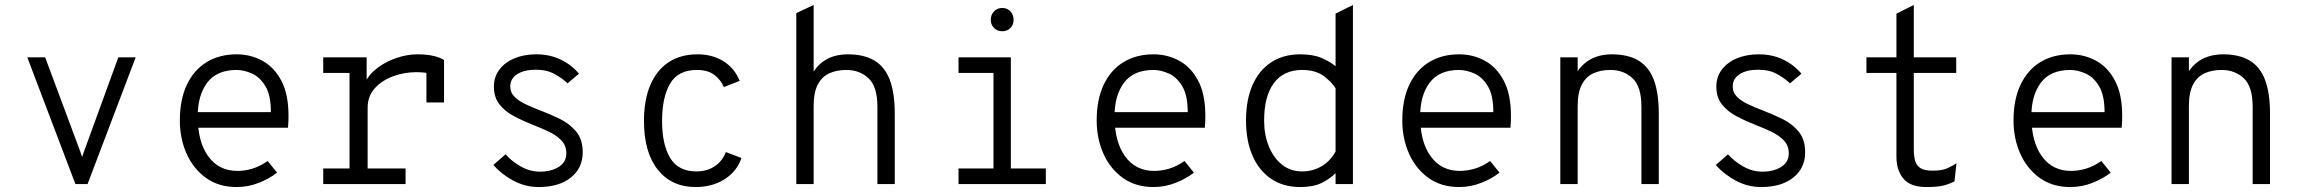

<svg xmlns="http://www.w3.org/2000/svg" viewBox="-20 -742 9280 774"><path d="M284 0 90 -511H162L293 -159.5Q297 -148.5 301.8 -135.8Q306.5 -123 311 -109Q315.5 -123 320.2 -135.8Q325 -148.5 329 -159.5L457 -511H527L333 0Z M934 12Q861.5 12 810.2 -25Q759 -62 732 -123Q705 -184 705 -256Q705 -341 733.5 -400.8Q762 -460.5 813.5 -491.8Q865 -523 934 -523Q990.5 -523 1038 -497Q1085.5 -471 1114.2 -416.5Q1143 -362 1143 -276Q1143 -268 1142.8 -255.8Q1142.5 -243.5 1141 -227H761V-290H1072Q1072 -358.5 1049.5 -395.2Q1027 -432 994.8 -446Q962.5 -460 934 -460Q854 -460 815.5 -409Q777 -358 777 -273Q777 -170.5 819.5 -111.8Q862 -53 937 -53Q966.5 -53 997.5 -62.2Q1028.5 -71.5 1059 -93L1097 -46Q1065.5 -21.5 1023 -4.8Q980.5 12 934 12Z M1283 0V-63H1389V-448H1283V-511H1458V-396L1452 -410Q1470 -445.5 1505 -470.8Q1540 -496 1581.8 -509.5Q1623.5 -523 1662 -523Q1701 -523 1728 -516.5Q1755 -510 1770 -500V-329H1699V-479L1716 -444Q1704 -448 1689.5 -449.5Q1675 -451 1657 -451Q1610.5 -451 1565.5 -434.8Q1520.5 -418.5 1491.2 -386.5Q1462 -354.5 1462 -307V-63H1615V0Z M2151 12Q2098 12 2050 -13.5Q2002 -39 1969 -77L2018 -120Q2042 -92.5 2079 -71.2Q2116 -50 2157 -50Q2201.5 -50 2232.2 -69Q2263 -88 2263 -124Q2263 -155 2243.2 -175.8Q2223.5 -196.5 2193 -211Q2162.5 -225.5 2130 -238Q2088 -254.5 2051.8 -273.8Q2015.5 -293 1993.2 -321.5Q1971 -350 1971 -393Q1971 -432 1993 -461.2Q2015 -490.5 2053.8 -506.8Q2092.5 -523 2142 -523Q2195.5 -523 2239 -502.5Q2282.5 -482 2314 -445L2268 -406Q2248 -425.5 2216.2 -443.2Q2184.5 -461 2140 -461Q2093 -461 2065 -443Q2037 -425 2037 -394Q2037 -368.5 2054.8 -351.2Q2072.5 -334 2100.5 -321Q2128.5 -308 2160 -296Q2199.5 -281 2238.5 -261.8Q2277.5 -242.5 2303.2 -211Q2329 -179.5 2329 -128Q2329 -64.5 2281.2 -26.2Q2233.5 12 2151 12Z M2784 12Q2687.5 12 2631.8 -57.8Q2576 -127.5 2576 -255Q2576 -339 2601.5 -399Q2627 -459 2675.2 -491Q2723.5 -523 2792 -523Q2851.5 -523 2896 -495.5Q2940.5 -468 2962 -416L2898 -391Q2885.5 -420.5 2859.5 -440.2Q2833.5 -460 2789 -460Q2713.5 -460 2681.2 -404.8Q2649 -349.5 2649 -255Q2649 -158.5 2682 -104.8Q2715 -51 2787 -51Q2830.5 -51 2861.5 -72Q2892.5 -93 2906 -129L2969 -105Q2950.5 -51 2901 -19.5Q2851.5 12 2784 12Z M3190 0V-689L3260 -722V-454Q3306.5 -523 3398 -523Q3462.5 -523 3504.5 -498.2Q3546.5 -473.5 3566.8 -420.5Q3587 -367.5 3587 -283V0H3517V-312Q3517 -393 3481.2 -426.5Q3445.5 -460 3392 -460Q3353 -460 3323.2 -446.5Q3293.5 -433 3276.8 -401.2Q3260 -369.5 3260 -314V0Z M3985 -20V-511H4055V-20ZM3844 0V-63H4196V0ZM3844 -448V-511H4020V-448ZM4020 -616Q4000.5 -616 3987.2 -629.2Q3974 -642.5 3974 -662Q3974 -682.5 3987.2 -696.2Q4000.5 -710 4020 -710Q4040.5 -710 4053.2 -696.2Q4066 -682.5 4066 -662Q4066 -642.5 4053.2 -629.2Q4040.5 -616 4020 -616Z M4630 12Q4557.5 12 4506.2 -25Q4455 -62 4428 -123Q4401 -184 4401 -256Q4401 -341 4429.5 -400.8Q4458 -460.5 4509.5 -491.8Q4561 -523 4630 -523Q4686.5 -523 4734 -497Q4781.5 -471 4810.2 -416.5Q4839 -362 4839 -276Q4839 -268 4838.8 -255.8Q4838.5 -243.5 4837 -227H4457V-290H4768Q4768 -358.5 4745.5 -395.2Q4723 -432 4690.8 -446Q4658.5 -460 4630 -460Q4550 -460 4511.5 -409Q4473 -358 4473 -273Q4473 -170.5 4515.5 -111.8Q4558 -53 4633 -53Q4662.5 -53 4693.5 -62.2Q4724.5 -71.5 4755 -93L4793 -46Q4761.5 -21.5 4719 -4.8Q4676.5 12 4630 12Z M5221 12Q5153.5 12 5104.5 -21Q5055.5 -54 5029.2 -114.2Q5003 -174.5 5003 -256Q5003 -340 5029.5 -399.8Q5056 -459.5 5105 -491.2Q5154 -523 5221 -523Q5273.5 -523 5307.2 -508.5Q5341 -494 5364 -475V-687L5434 -722V0H5364V-44Q5341 -21 5307.8 -4.5Q5274.5 12 5221 12ZM5229 -51Q5272.5 -51 5307.8 -72Q5343 -93 5364 -131V-386Q5348.5 -411.5 5315.8 -435.8Q5283 -460 5229 -460Q5155 -460 5115.5 -407.2Q5076 -354.5 5076 -256Q5076 -199 5094.8 -152.5Q5113.5 -106 5147.8 -78.5Q5182 -51 5229 -51Z M5862 12Q5789.5 12 5738.2 -25Q5687 -62 5660 -123Q5633 -184 5633 -256Q5633 -341 5661.5 -400.8Q5690 -460.5 5741.5 -491.8Q5793 -523 5862 -523Q5918.5 -523 5966 -497Q6013.5 -471 6042.2 -416.5Q6071 -362 6071 -276Q6071 -268 6070.8 -255.8Q6070.5 -243.5 6069 -227H5689V-290H6000Q6000 -358.5 5977.5 -395.2Q5955 -432 5922.8 -446Q5890.5 -460 5862 -460Q5782 -460 5743.5 -409Q5705 -358 5705 -273Q5705 -170.5 5747.5 -111.8Q5790 -53 5865 -53Q5894.5 -53 5925.5 -62.2Q5956.5 -71.5 5987 -93L6025 -46Q5993.5 -21.5 5951 -4.8Q5908.5 12 5862 12Z M6270 0V-511H6340V-424L6328 -436Q6344 -465.5 6366 -484.8Q6388 -504 6416 -513.5Q6444 -523 6478 -523Q6542.5 -523 6584.5 -498.2Q6626.5 -473.5 6646.8 -420.5Q6667 -367.5 6667 -283V0H6597V-312Q6597 -393 6561.2 -426.5Q6525.5 -460 6472 -460Q6433 -460 6403.2 -446.5Q6373.5 -433 6356.8 -401.2Q6340 -369.5 6340 -314V0Z M7079 12Q7026 12 6978 -13.5Q6930 -39 6897 -77L6946 -120Q6970 -92.5 7007 -71.2Q7044 -50 7085 -50Q7129.5 -50 7160.2 -69Q7191 -88 7191 -124Q7191 -155 7171.2 -175.8Q7151.5 -196.5 7121 -211Q7090.5 -225.5 7058 -238Q7016 -254.5 6979.8 -273.8Q6943.5 -293 6921.2 -321.5Q6899 -350 6899 -393Q6899 -432 6921 -461.2Q6943 -490.5 6981.8 -506.8Q7020.5 -523 7070 -523Q7123.5 -523 7167 -502.5Q7210.5 -482 7242 -445L7196 -406Q7176 -425.5 7144.2 -443.2Q7112.5 -461 7068 -461Q7021 -461 6993 -443Q6965 -425 6965 -394Q6965 -368.5 6982.8 -351.2Q7000.5 -334 7028.5 -321Q7056.5 -308 7088 -296Q7127.5 -281 7166.5 -261.8Q7205.5 -242.5 7231.2 -211Q7257 -179.5 7257 -128Q7257 -64.5 7209.2 -26.2Q7161.5 12 7079 12Z M7746 12Q7681 12 7653 -22Q7625 -56 7625 -110V-448H7504V-511H7625V-687L7695 -722V-511H7866V-448H7695V-140Q7695 -115.5 7699.8 -96Q7704.5 -76.5 7720.5 -65.2Q7736.5 -54 7770 -54Q7810 -54 7831.5 -64.2Q7853 -74.5 7867 -84L7859 -11Q7839.5 -0.5 7815 5.8Q7790.5 12 7746 12Z M8326 12Q8253.5 12 8202.2 -25Q8151 -62 8124 -123Q8097 -184 8097 -256Q8097 -341 8125.5 -400.8Q8154 -460.5 8205.5 -491.8Q8257 -523 8326 -523Q8382.5 -523 8430 -497Q8477.5 -471 8506.2 -416.5Q8535 -362 8535 -276Q8535 -268 8534.8 -255.8Q8534.5 -243.5 8533 -227H8153V-290H8464Q8464 -358.5 8441.5 -395.2Q8419 -432 8386.8 -446Q8354.5 -460 8326 -460Q8246 -460 8207.5 -409Q8169 -358 8169 -273Q8169 -170.5 8211.5 -111.8Q8254 -53 8329 -53Q8358.5 -53 8389.5 -62.2Q8420.5 -71.5 8451 -93L8489 -46Q8457.5 -21.5 8415 -4.8Q8372.5 12 8326 12Z M8734 0V-511H8804V-424L8792 -436Q8808 -465.5 8830 -484.8Q8852 -504 8880 -513.5Q8908 -523 8942 -523Q9006.5 -523 9048.5 -498.2Q9090.5 -473.5 9110.8 -420.5Q9131 -367.5 9131 -283V0H9061V-312Q9061 -393 9025.2 -426.5Q8989.5 -460 8936 -460Q8897 -460 8867.2 -446.5Q8837.5 -433 8820.8 -401.2Q8804 -369.5 8804 -314V0Z"/></svg>

Font: Overpass Mono Light Light
Style: Regular
Weight: 300
Monospace: yes
Version: Version 4.000